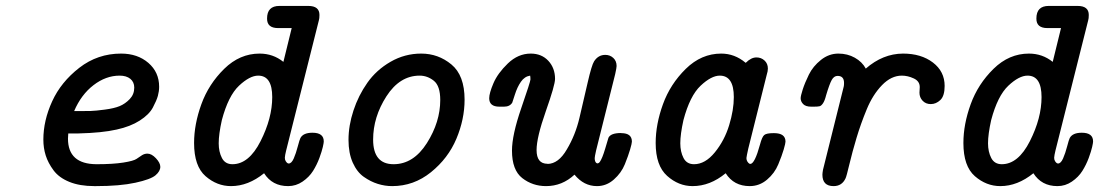

<svg xmlns="http://www.w3.org/2000/svg" viewBox="-20 -631 3749 655"><path d="M127.9 -154.8Q127.9 -219.7 158 -285.4Q188 -351.1 250.5 -399.7Q313 -448.2 393.1 -448.2Q449.2 -448.2 486.1 -416.5Q522.9 -384.8 522.9 -335Q522.9 -319.8 518.6 -304Q514.2 -288.1 501.5 -264.2Q488.8 -240.2 456.8 -219.7Q424.8 -199.2 377.9 -189Q328.1 -177.7 248 -175.8H212.9Q211.9 -164.6 211.9 -158.2Q211.9 -71.3 309.1 -70.8Q365.2 -70.8 400.6 -76.4Q436 -82 446 -89.1Q456.1 -96.2 464.6 -101.6Q473.1 -106.9 482.9 -106.9Q497.1 -106.9 512 -91.1Q526.9 -75.2 526.9 -62Q526.9 -46.9 510.5 -33Q494.1 -19 441.7 -7.6Q389.2 3.9 307.1 3.9H301.8Q252 3.9 216.6 -10.5Q181.2 -24.9 162.6 -50Q144 -75.2 136 -100.6Q127.9 -126 127.9 -154.8ZM232.9 -252H245.1Q272 -252 289.1 -252.4Q306.2 -252.9 337.6 -257.1Q369.1 -261.2 388.2 -269Q407.2 -276.9 422.6 -293Q438 -309.1 438 -332Q438 -351.1 424.6 -362.1Q411.1 -373 388.2 -373Q341.3 -373 299.1 -340.6Q256.8 -308.1 232.9 -252Z M642.1 -143.1Q642.1 -207 667 -275.6Q691.9 -344.2 744.9 -396.2Q797.9 -448.2 865.7 -448.2Q911.6 -448.2 946.8 -419.9L975.1 -535.2H928.7Q890.6 -535.2 891.1 -567.9Q891.1 -610.8 933.1 -610.8H1031.7Q1069.8 -610.8 1069.8 -580.1Q1069.8 -567.9 1067.9 -562L956.1 -117.2Q952.1 -101.1 951.7 -92.8Q951.7 -85.9 954.8 -81.1Q958 -76.2 960.4 -74.7Q962.9 -73.2 964.8 -73.2Q974.6 -73.2 982.2 -90.6Q989.7 -107.9 995.8 -131.3Q1002 -154.8 1004.9 -160.2Q1014.6 -178.2 1045.9 -178.2Q1085 -178.2 1084.5 -147.9Q1084.5 -144 1081.3 -129.6Q1078.1 -115.2 1069.6 -92Q1061 -68.8 1047.9 -47.9Q1034.7 -26.9 1012.2 -11.5Q989.7 3.9 962.9 3.9Q908.7 3.9 880.9 -40Q826.7 3.9 768.1 3.9Q720.2 3.9 681.2 -30Q642.1 -64 642.1 -143.1ZM726.1 -142.1Q726.1 -113.3 737.1 -92Q748 -70.8 772.9 -70.8Q829.1 -70.8 868.9 -149.4Q908.7 -228 908.7 -299.8Q908.7 -373 860.8 -373Q832 -373 795.4 -338.6Q758.8 -304.2 736.8 -221.2Q726.1 -172.9 726.1 -142.1Z M1168.9 -153.8Q1168.9 -202.6 1185.8 -253.9Q1202.6 -305.2 1233.2 -348.6Q1263.7 -392.1 1312.3 -420.2Q1360.8 -448.2 1417 -448.2Q1475.1 -448.2 1520 -411.1Q1564.9 -374 1564.9 -291Q1564.9 -224.1 1536.9 -157.5Q1508.8 -90.8 1450.2 -43.5Q1391.6 3.9 1317.9 3.9Q1293 3.9 1268.8 -3.7Q1244.6 -11.2 1221.2 -27.6Q1197.8 -43.9 1183.3 -76.4Q1168.9 -108.9 1168.9 -153.8ZM1252.9 -154.8Q1252.9 -70.8 1322.8 -70.8Q1390.6 -70.8 1436.3 -142.8Q1481.9 -214.8 1481.9 -290Q1481.9 -337.9 1460 -355.5Q1438 -373 1411.6 -373Q1343.8 -373 1298.3 -302.5Q1252.9 -231.9 1252.9 -154.8Z M1648.9 -295.9Q1648.9 -313 1663.3 -346.9Q1677.7 -380.9 1712.6 -414.6Q1747.6 -448.2 1790.5 -448.2Q1827.6 -448.2 1850.6 -423.6Q1873.5 -398.9 1873.5 -361.8Q1873.5 -340.8 1842 -251.5Q1810.5 -162.1 1810.5 -119.1Q1810.5 -72.3 1847.7 -72.3Q1847.7 -72.3 1848.1 -71.8Q1885.3 -72.3 1913.6 -121.1Q1942.9 -169.9 1956.8 -229Q1970.7 -288.1 1984.6 -348.6Q1998.5 -409.2 2006.8 -421.9Q2021 -443.8 2044.9 -443.8Q2061 -443.8 2072.3 -433.3Q2083.5 -422.9 2083.5 -405.8Q2083.5 -399.9 2078.6 -377.9L2013.7 -118.2Q2008.8 -96.2 2008.8 -91.8Q2008.8 -79.6 2014.2 -75.2Q2019.5 -70.8 2025.9 -78.1Q2034.7 -90.3 2044.7 -124.3Q2054.7 -158.2 2055.7 -161.1Q2063.5 -177.2 2098.6 -177.2Q2099.1 -176.8 2099.6 -176.8Q2135.7 -176.8 2135.7 -147.9Q2135.7 -142.1 2129.6 -121.1Q2123.5 -100.1 2111.6 -70.6Q2099.6 -41 2074.2 -18.6Q2048.8 3.9 2016.6 3.9Q1971.7 3.9 1939.9 -35.2Q1897.9 3.9 1842.8 3.9Q1796.9 3.9 1761.7 -23.4Q1726.6 -50.8 1726.6 -117.2Q1726.6 -170.4 1758.1 -261.7Q1789.6 -353 1789.6 -359.9Q1789.6 -367.7 1788.6 -373Q1769.5 -370.1 1757.1 -352.1Q1744.6 -334 1736.6 -308.6Q1728.5 -283.2 1727.5 -280.8Q1719.2 -267.1 1699.2 -267.1Q1698.7 -267.1 1697.8 -267.1H1683.6Q1648.9 -267.1 1648.9 -295.9Z M2216.8 -143.1Q2216.8 -207 2241.7 -275.6Q2266.6 -344.2 2319.6 -396.2Q2372.6 -448.2 2440.4 -448.2Q2486.3 -448.2 2523.4 -417H2524.4Q2542.5 -435.1 2560.5 -435.1Q2576.7 -435.1 2588.1 -424.6Q2599.6 -414.1 2599.6 -397Q2599.6 -388.2 2595.7 -376L2532.7 -124Q2526.9 -98.1 2526.4 -91.8Q2526.4 -85 2529.5 -80.1Q2532.7 -75.2 2535.2 -73.5Q2537.6 -71.8 2539.6 -71.8Q2554.7 -71.8 2572.8 -138.2Q2579.6 -164.1 2587.2 -170.4Q2594.7 -176.8 2618.7 -176.8H2620.6Q2659.7 -176.8 2659.7 -147.9Q2659.7 -142.1 2653.6 -121.1Q2647.5 -100.1 2635 -70.1Q2622.6 -40 2596.7 -18.1Q2570.8 3.9 2537.6 3.9Q2483.4 3.9 2455.6 -40Q2402.3 3.9 2342.8 3.9Q2294.9 3.9 2255.9 -31Q2216.8 -65.9 2216.8 -143.1ZM2300.8 -142.1Q2300.8 -113.3 2311.8 -92Q2322.8 -70.8 2347.7 -70.8Q2385.7 -70.8 2418.7 -111.3Q2451.7 -151.9 2467.5 -203.9Q2483.4 -255.9 2483.4 -299.8Q2483.4 -373 2435.5 -373Q2406.7 -373 2370.1 -338.6Q2333.5 -304.2 2311.5 -221.2Q2300.8 -172.9 2300.8 -142.1Z M2711.4 -295.9Q2711.4 -303.7 2718.5 -325.9Q2725.6 -348.1 2739.5 -376.5Q2753.4 -404.8 2780.5 -426.5Q2807.6 -448.2 2840.3 -448.2Q2871.1 -448.2 2896.2 -434.1Q2921.4 -419.9 2933.6 -397Q2991.7 -447.8 3060.5 -448.2Q3122.6 -448.2 3162.6 -417.7Q3202.6 -387.2 3202.6 -337.9Q3202.6 -303.7 3188 -289.8Q3173.3 -275.9 3155.3 -275.9Q3138.2 -275.9 3127.4 -287.4Q3116.7 -298.8 3116.7 -314.9Q3116.7 -317.9 3117.2 -324Q3117.7 -330.1 3117.7 -334Q3117.7 -354 3097.2 -363.5Q3076.7 -373 3056.6 -373Q3020.5 -373 2989 -340.6Q2957.5 -308.1 2937 -258.5Q2916.5 -209 2902.1 -160.9Q2887.7 -112.8 2877.7 -70.8Q2867.7 -28.8 2864.7 -22.9Q2852.5 3.9 2823.7 3.9Q2785.6 3.9 2785.6 -35.2Q2785.6 -40 2787.6 -51.8L2858.4 -335.9Q2859.4 -339.8 2859.4 -348.1Q2859.4 -372.1 2837.4 -372.1Q2825.2 -372.1 2817.4 -358.2Q2809.6 -344.2 2798.3 -306.2Q2793.5 -287.1 2787.6 -278.6Q2781.7 -270 2776.1 -268.6Q2770.5 -267.1 2756.3 -267.1H2747.6Q2728.5 -267.1 2720 -275.9Q2711.4 -284.7 2711.4 -295.9Z M3266.6 -143.1Q3266.6 -207 3291.5 -275.6Q3316.4 -344.2 3369.4 -396.2Q3422.4 -448.2 3490.2 -448.2Q3536.1 -448.2 3571.3 -419.9L3599.6 -535.2H3553.2Q3515.1 -535.2 3515.6 -567.9Q3515.6 -610.8 3557.6 -610.8H3656.2Q3694.3 -610.8 3694.3 -580.1Q3694.3 -567.9 3692.4 -562L3580.6 -117.2Q3576.7 -101.1 3576.2 -92.8Q3576.2 -85.9 3579.3 -81.1Q3582.5 -76.2 3585 -74.7Q3587.4 -73.2 3589.4 -73.2Q3599.1 -73.2 3606.7 -90.6Q3614.3 -107.9 3620.4 -131.3Q3626.5 -154.8 3629.4 -160.2Q3639.2 -178.2 3670.4 -178.2Q3709.5 -178.2 3709 -147.9Q3709 -144 3705.8 -129.6Q3702.6 -115.2 3694.1 -92Q3685.5 -68.8 3672.4 -47.9Q3659.2 -26.9 3636.7 -11.5Q3614.3 3.9 3587.4 3.9Q3533.2 3.9 3505.4 -40Q3451.2 3.9 3392.6 3.9Q3344.7 3.9 3305.7 -30Q3266.6 -64 3266.6 -143.1ZM3350.6 -142.1Q3350.6 -113.3 3361.6 -92Q3372.6 -70.8 3397.5 -70.8Q3453.6 -70.8 3493.4 -149.4Q3533.2 -228 3533.2 -299.8Q3533.2 -373 3485.4 -373Q3456.5 -373 3419.9 -338.6Q3383.3 -304.2 3361.3 -221.2Q3350.6 -172.9 3350.6 -142.1Z"/></svg>

Font: CMU Typewriter Text
Style: BoldItalic
Weight: 700
Italic angle: -14.04°
Version: Version 0.7.0